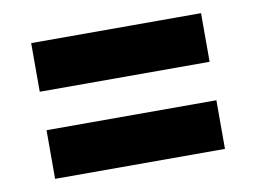

<svg xmlns="http://www.w3.org/2000/svg" viewBox="-49 -590 643 482"><g transform="rotate(-10 272.5 -349.0)"><path d="M56 -300H489V-176H56ZM56 -522H489V-398H56Z"/></g></svg>

Font: Encode Sans Normal
Style: ExtraBold
Weight: 800
Designer: Pablo Impallari, Andres Torresi
Foundry: Pablo Impallari, Andres Torresi
Version: Version 1.000; ttfautohint (v1.00) -l 8 -r 50 -G 200 -x 14 -